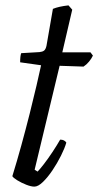

<svg xmlns="http://www.w3.org/2000/svg" viewBox="-20 -695 366 715"><path d="M108 0Q96 0 78 -7Q60 -14 44.5 -23.5Q29 -33 26 -39Q43 -94 59.5 -154Q76 -214 90.5 -271.5Q105 -329 116 -376.5Q127 -424 133 -452L55 -463Q55 -487 59 -497L127 -501Q138 -502 144 -506.5Q150 -511 153 -524L177 -662Q199 -671 235 -675L249 -659L212 -500H317L326 -488Q321 -477 311.5 -465.5Q302 -454 291 -447L202 -450L109 -63L120 -56Q128 -64 143.5 -84Q159 -104 175.5 -129Q192 -154 204 -175Q220 -175 227 -164Q221 -143 207 -115Q193 -87 175.5 -61Q158 -35 140 -17.5Q122 0 108 0Z"/></svg>

Font: Texturina Extralight
Style: Italic
Weight: 200
Italic angle: -11°
Designer: Guillermo Torres Carreño
Foundry: Omnibus-Type
Version: Version 1.002; ttfautohint (v1.8.3)